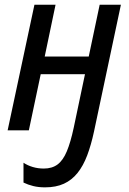

<svg xmlns="http://www.w3.org/2000/svg" viewBox="-20 -558 553 822"><path d="M172.9 244.1Q145 244.1 122.3 238.5Q99.6 232.9 80.6 223.6V138.7Q98.1 150.4 120.4 157Q142.6 163.6 167.5 163.6Q203.1 163.6 226.6 146Q250 128.4 266.1 89.8Q282.2 51.3 295.4 -10.3L343.8 -240.2H154.3L103.5 0H12.7L127.4 -537.6H217.8L171.4 -315.9H359.9L406.7 -537.6H497.6L382.3 5.9Q370.1 62.5 353.3 107.2Q336.4 151.9 312 182.4Q287.6 212.9 253.7 228.5Q219.7 244.1 172.9 244.1Z"/></svg>

Font: Open Sans SemiCondensed Medium
Style: Italic
Weight: 500
Width: 4
Italic angle: -12°
Designer: Monotype Design Team
Foundry: Monotype Imaging Inc.
Version: Version 3.000